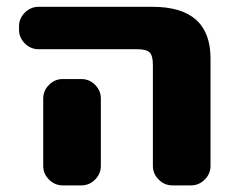

<svg xmlns="http://www.w3.org/2000/svg" viewBox="-20 -567 695 566"><path d="M93.8 -421.9Q70.3 -421.9 53.2 -439Q36.1 -456.1 36.1 -479.5V-489.3Q36.1 -512.7 53.2 -529.8Q70.3 -546.9 93.8 -546.9H429.7Q600.6 -546.9 600.6 -394.5V-78.1Q600.6 -54.7 583.5 -37.6Q566.4 -20.5 543 -20.5H488.3Q464.8 -20.5 447.8 -37.6Q430.7 -54.7 430.7 -78.1V-376Q430.7 -403.3 420.9 -412.6Q411.1 -421.9 384.8 -421.9ZM219.7 -334Q243.2 -334 260.3 -316.9Q277.3 -299.8 277.3 -276.4V-185.5V-78.1Q277.3 -54.7 260.3 -37.6Q243.2 -20.5 219.7 -20.5H165Q141.6 -20.5 124.5 -37.6Q107.4 -54.7 107.4 -78.1V-185.5V-276.4Q107.4 -299.8 124.5 -316.9Q141.6 -334 165 -334Z"/></svg>

Font: Gen Jyuu Gothic Heavy
Style: Bold
Weight: 900
Designer: [Source Han Sans]
Ryoko NISHIZUKA  (kana & ideographs); Paul D. Hunt (Latin, Greek & Cyrillic); Wenlong ZHANG  (bopomofo
Version: Version 1.002.20150607